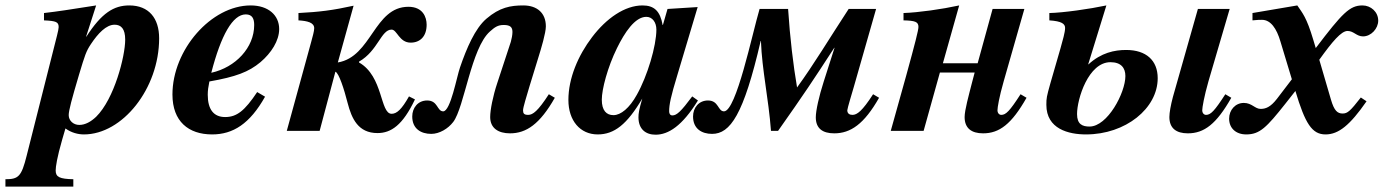

<svg xmlns="http://www.w3.org/2000/svg" viewBox="-116 -482 5095 707"><path d="M345 -336C345 -275 305 -118 238 -52C219 -34 198 -22 176 -22C154 -22 137 -38 137 -58C137 -75 148 -116 175 -207C197 -280 201 -293 219 -320C245 -359 275 -391 306 -391C330 -391 345 -376 345 -336ZM201 -347 238 -462C136 -446 98 -440 46 -434V-407C91 -405 100 -401 100 -382C100 -372 91 -340 78 -288L-18 92C-37 168 -48 178 -96 178V205H154V178C104 177 89 170 89 146C89 132 94 98 113 32L125 -9C147 7 172 13 193 13C335 13 470 -156 470 -341C470 -415 432 -462 360 -462C303 -462 258 -434 202 -347Z M820 -390C820 -307 752 -234 662 -214C698 -353 741 -429 789 -429C813 -429 820 -413 820 -390ZM831 -143C785 -74 756 -51 713 -51C671 -51 649 -79 649 -133C649 -149 651 -162 655 -182C752 -199 800 -217 843 -253C883 -287 912 -332 912 -375C912 -426 872 -462 807 -462C662 -462 519 -299 519 -134C519 -35 578 13 665 13C742 13 804 -26 860 -126Z M1186 -461C1109 -444 1060 -438 983 -434V-407C1016 -405 1041 -399 1041 -378C1041 -367 1035 -347 1030 -328L940 0H1061L1119 -218C1132 -213 1151 -154 1164 -103C1179 -45 1203 8 1274 8C1324 8 1367 -21 1412 -116L1390 -127C1363 -79 1345 -63 1326 -63C1283 -63 1296 -201 1206 -252V-255C1276 -295 1287 -373 1326 -373C1346 -373 1354 -325 1396 -325C1431 -325 1455 -348 1455 -391C1455 -419 1441 -457 1388 -457C1261 -457 1253 -273 1128 -252Z M1905 -135C1865 -73 1846 -59 1829 -59C1814 -59 1810 -64 1810 -76C1810 -86 1823 -128 1834 -165L1866 -269C1877 -304 1894 -361 1894 -385C1894 -434 1862 -462 1811 -462C1764 -462 1724 -455 1675 -413C1633 -377 1602 -304 1578 -234C1566 -200 1543 -72 1516 -72C1493 -72 1497 -112 1457 -112C1423 -112 1402 -85 1402 -53C1402 -8 1434 11 1472 11C1502 11 1534 -8 1553 -33C1594 -87 1619 -305 1688 -366C1706 -382 1717 -390 1739 -390C1764 -390 1771 -381 1771 -364C1771 -354 1768 -338 1765 -328L1715 -176C1699 -128 1689 -77 1689 -51C1689 -10 1719 9 1762 9C1822 9 1872 -25 1927 -122Z M2301 -373C2301 -313 2268 -202 2229 -133C2202 -84 2170 -58 2143 -58C2117 -58 2100 -75 2100 -115C2100 -153 2121 -234 2156 -305C2184 -362 2222 -420 2264 -420C2286 -420 2301 -400 2301 -373ZM2433 -127C2392 -72 2376 -57 2360 -57C2352 -57 2348 -63 2348 -72C2348 -97 2354 -126 2378 -205L2453 -456L2342 -449L2325 -390H2324C2315 -441 2293 -462 2250 -462C2185 -462 2117 -415 2064 -345C2013 -278 1977 -194 1977 -114C1977 -38 2020 13 2085 13C2146 13 2193 -24 2249 -119C2237 -78 2235 -64 2235 -50C2235 -7 2261 14 2298 14C2345 14 2396 -18 2454 -112Z M3099 -135C3059 -73 3040 -59 3023 -59C3012 -59 3004 -64 3004 -76C3004 -82 3023 -145 3028 -162L3110 -449H3009C2937 -339 2881 -245 2819 -160C2805 -242 2793 -342 2786 -449H2681C2654 -358 2595 -72 2550 -72C2527 -72 2531 -112 2491 -112C2457 -112 2436 -85 2436 -53C2436 -8 2468 11 2506 11C2573 11 2622 -59 2685 -331H2686C2690 -223 2714 -120 2723 0H2749C2845 -136 2880 -189 2956 -306H2957L2917 -181C2900 -128 2888 -75 2888 -50C2888 -9 2913 9 2956 9C3016 9 3066 -25 3121 -122Z M3642 -135C3602 -73 3588 -59 3571 -59C3563 -59 3557 -66 3557 -76C3557 -86 3563 -124 3580 -183L3656 -449H3539L3484 -249H3356L3416 -462C3352 -448 3267 -436 3211 -434V-407C3253 -406 3266 -402 3266 -383C3266 -371 3254 -324 3221 -204L3164 0H3285L3345 -215H3473L3463 -177C3451 -130 3436 -76 3436 -51C3436 -10 3461 9 3504 9C3564 9 3609 -25 3664 -122Z M4028 -202C4028 -140 3962 -16 3896 -16C3870 -16 3850 -24 3850 -62C3850 -118 3892 -253 3973 -253C4012 -253 4028 -232 4028 -202ZM3891 -245 3958 -462C3897 -449 3799 -435 3748 -434V-407C3794 -404 3806 -394 3806 -379C3806 -363 3797 -333 3789 -304L3752 -176C3738 -126 3737 -121 3737 -96C3737 -7 3819 13 3883 13C4029 13 4147 -83 4147 -194C4147 -260 4104 -298 4031 -298C3988 -298 3939 -288 3892 -245ZM4396 -135C4356 -73 4342 -59 4325 -59C4317 -59 4311 -66 4311 -76C4311 -86 4318 -127 4334 -183L4412 -449H4295L4203 -125C4195 -95 4190 -67 4190 -51C4190 -10 4215 9 4258 9C4318 9 4363 -25 4418 -122Z M4720 -335C4695 -419 4680 -434 4661 -462L4496 -434V-407C4515 -409 4522 -409 4531 -409C4563 -409 4585 -377 4599 -329L4641 -190L4586 -118C4562 -87 4544 -81 4526 -81C4505 -81 4494 -103 4464 -103C4433 -103 4410 -77 4410 -45C4410 -10 4435 13 4473 13C4523 13 4548 -13 4617 -100L4654 -147C4690 -27 4715 13 4765 13C4813 13 4855 -21 4916 -109L4895 -123C4856 -73 4846 -64 4828 -64C4809 -64 4797 -74 4785 -115L4742 -262C4790 -329 4823 -368 4846 -368C4869 -368 4879 -348 4903 -348C4933 -348 4959 -377 4959 -406C4959 -438 4932 -462 4901 -462C4854 -462 4827 -434 4729 -305Z"/></svg>

Font: XITS
Style: Bold Italic
Weight: 700
Italic angle: -16.33°
Designer: MicroPress Inc., with final additions and corrections provided by Coen Hoffman, Elsevier (retired)
Version: Version 1.302